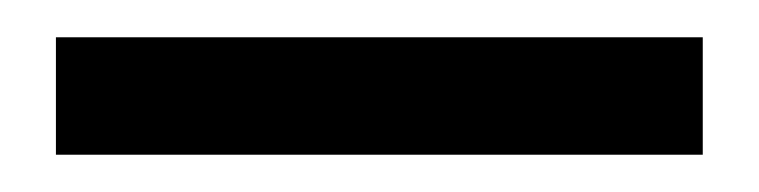

<svg xmlns="http://www.w3.org/2000/svg" viewBox="-20 -675 407 103"><path d="M10 -592V-655H357V-592Z"/></svg>

Font: DM Sans 12pt
Style: Regular
Weight: 400
Version: Version 4.004;gftools[0.9.30]